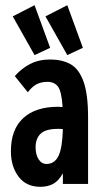

<svg xmlns="http://www.w3.org/2000/svg" viewBox="-20 -708 390 739"><path d="M135 11Q81 11 51.5 -28Q22 -67 22 -126Q22 -210 69.5 -253.5Q117 -297 203 -297Q211 -297 221 -296Q217 -357 203 -375Q189 -393 163 -393Q140 -393 122.5 -384.5Q105 -376 87 -353L37 -415Q62 -444 95.5 -461.5Q129 -479 173 -479Q218 -479 250.5 -461.5Q283 -444 301 -395.5Q319 -347 319 -256V0H222V-41Q206 -12 185 -0.5Q164 11 135 11ZM117 -141Q117 -113 128.5 -95Q140 -77 159 -77Q190 -77 205 -107.5Q220 -138 222 -211Q217 -212 212.5 -212Q208 -212 203 -212Q156 -212 136.5 -193.5Q117 -175 117 -141ZM113 -496 29 -645 113 -688 173 -524ZM239 -496 155 -645 239 -688 299 -524Z"/></svg>

Font: Inconsolata ExtraCondensed ExtraBold
Style: Regular
Weight: 800
Width: 2
Monospace: yes
Designer: Raph Levien, Cyreal, Brenton Simpson
Foundry: Raph Levien, Cyreal, Google
Version: Version 3.001; ttfautohint (v1.8.2.53-6de2)